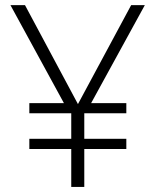

<svg xmlns="http://www.w3.org/2000/svg" viewBox="-20 -734 611 754"><path d="M476.1 -329.1V-289.1H311V-189H476.1V-148.9H311V0H259.8V-148.9H95.2V-189H259.8V-289.1H95.2V-329.1H231L21 -713.9H78.1L286.1 -325.2L495.1 -713.9H548.8L337.9 -329.1Z"/></svg>

Font: OpenSans-Light
Style: Regular
Weight: 300
Foundry: Ascender Corporation
Version: Version 1.10